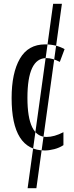

<svg xmlns="http://www.w3.org/2000/svg" viewBox="-20 -780 387 1008"><path d="M305 -760 171 208H125L259 -760ZM215 10Q238 10 265 3Q292 -4 313 -18V-86Q265 -61 224 -61Q124 -61 124 -266Q124 -475 223 -475Q256 -475 294 -455L319 -522Q275 -547 217 -547Q128 -547 84.5 -472Q41 -397 41 -265Q41 10 215 10Z"/></svg>

Font: Noto Sans Display Condensed
Style: Regular
Weight: 400
Width: 3
Designer: Monotype Design Team
Foundry: Monotype Imaging Inc.
Version: Version 1.900